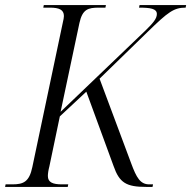

<svg xmlns="http://www.w3.org/2000/svg" viewBox="-38 -734 751 754"><path d="M-18 0H228L230 -10H205C169 -10 150 -18 150 -43C150 -52 152 -66 156 -81L197 -277L301 -374L408 -82C431 -16 458 0 536 0H561L563 -10H548C513 -10 498 -36 477 -93L353 -425L541 -608C623 -688 645 -704 691 -704L693 -714H510L508 -704C553 -704 578 -700 578 -679C578 -661 564 -644 531 -612L200 -295L274 -644C286 -698 308 -704 351 -704H376L378 -714H134L132 -704H158C194 -704 213 -696 213 -671C213 -665 211 -655 209 -647L89 -78C77 -20 54 -10 11 -10H-16Z"/></svg>

Font: Noto Serif Display SemiCondensed Light
Style: Italic
Weight: 300
Width: 4
Italic angle: -12°
Designer: Monotype Design Team
Foundry: Monotype Imaging Inc.
Version: Version 2.009